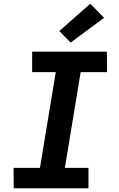

<svg xmlns="http://www.w3.org/2000/svg" viewBox="-20 -1013 640 1033"><path d="M456 0H54L53 -110H195L280 -625H153V-735H555L556 -625H414L329 -110H456ZM360 -784 299 -846 466 -993 540 -917Z"/></svg>

Font: Iosevka XBd Ex Obl
Style: Regular
Weight: 800
Width: 7
Italic angle: -9°
Monospace: yes
Designer: Belleve Invis
Foundry: Belleve Invis
Version: Version 32.5.0; ttfautohint (v1.8.4)